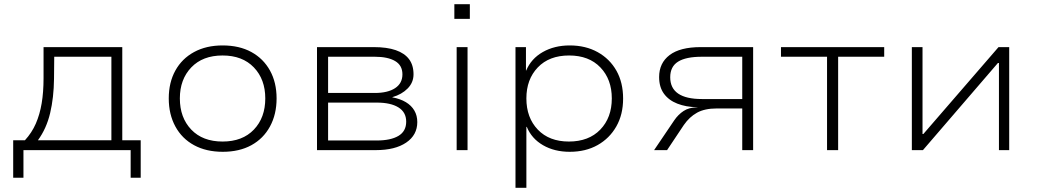

<svg xmlns="http://www.w3.org/2000/svg" viewBox="-20 -717 4956 917"><path d="M43 132V-47H99Q132 -83 151 -126.5Q170 -170 179 -223.5Q188 -277 188 -343V-492H564V-47H652V132H604V0H92V132ZM161 -47H512V-446H239L238 -341Q237 -251 219.5 -177Q202 -103 161 -47Z M1044 8Q965 8 907 -23.5Q849 -55 817.5 -113Q786 -171 786 -247Q786 -323 817.5 -380Q849 -437 907 -468.5Q965 -500 1043 -500Q1123 -500 1180.5 -468.5Q1238 -437 1269.5 -380Q1301 -323 1301 -247Q1301 -171 1269.5 -113Q1238 -55 1180.5 -23.5Q1123 8 1044 8ZM1043 -41Q1138 -41 1192.5 -98Q1247 -155 1247 -247Q1247 -338 1192.5 -395Q1138 -452 1043 -452Q948 -452 893.5 -395Q839 -338 839 -247Q839 -155 893.5 -98Q948 -41 1043 -41Z M1494 0V-492H1765Q1828 -492 1870 -477.5Q1912 -463 1933.5 -434.5Q1955 -406 1955 -362Q1955 -323 1927 -294.5Q1899 -266 1854 -253V-252Q1892 -245 1918.5 -229Q1945 -213 1959 -189Q1973 -165 1973 -134Q1973 -72 1920 -36Q1867 0 1775 0ZM1547 -46H1779Q1846 -46 1883 -68Q1920 -90 1920 -136Q1920 -181 1883 -204Q1846 -227 1779 -227H1547ZM1547 -273H1770Q1832 -273 1867 -296Q1902 -319 1902 -362Q1902 -405 1867 -425.5Q1832 -446 1770 -446H1547Z M2150 -627V-697H2224V-627ZM2161 0V-492H2213V0Z M2442 180V-492H2492V-380H2493Q2517 -437 2572.5 -468.5Q2628 -500 2701 -500Q2777 -500 2834.5 -468Q2892 -436 2924 -379.5Q2956 -323 2956 -246Q2956 -170 2923.5 -113Q2891 -56 2834 -24Q2777 8 2701 8Q2628 8 2573.5 -23.5Q2519 -55 2496 -111H2494V180ZM2697 -41Q2792 -41 2847 -98Q2902 -155 2902 -247Q2902 -338 2847.5 -395Q2793 -452 2698 -452Q2603 -452 2548.5 -395Q2494 -338 2494 -247Q2494 -155 2548.5 -98Q2603 -41 2697 -41Z M3104 0 3200 -142Q3219 -170 3245 -187Q3271 -204 3308 -204H3314L3308 -205Q3256 -206 3215 -222Q3174 -238 3151 -269.5Q3128 -301 3128 -349Q3128 -416 3178 -454Q3228 -492 3327 -492H3577V0H3525V-199H3403Q3346 -199 3309.5 -179Q3273 -159 3246 -120L3166 0ZM3332 -244H3525V-446H3332Q3256 -446 3218.5 -422.5Q3181 -399 3181 -348Q3181 -296 3219 -270Q3257 -244 3332 -244Z M3930 0V-446H3710V-492H4203V-446H3983V0Z M4335 0V-492H4386V-77H4390L4749 -492H4800V0H4751V-416H4746L4388 0Z"/></svg>

Font: Nunito Sans 7pt SemiExpanded ExtraLight
Style: Regular
Weight: 250
Width: 6
Designer: Vernon Adams
Foundry: Vernon Adams
Version: Version 3.101;gftools[0.9.27]